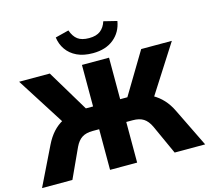

<svg xmlns="http://www.w3.org/2000/svg" viewBox="-128 -1095 1359 1246"><g transform="rotate(-15 551.5 -472.0)"><path d="M4 0 130 -258Q153 -305 182.5 -337.5Q212 -370 249.5 -390Q287 -410 333 -418L253 -369L39 -705H245L424 -407L398 -426H461V-705H643V-426H707L680 -407L859 -705H1065L850 -369L771 -418Q818 -410 855 -389.5Q892 -369 922 -336.5Q952 -304 974 -258L1100 0H895L805 -198Q786 -238 758.5 -255.5Q731 -273 687 -273H643V0H461V-273H417Q373 -273 345.5 -255.5Q318 -238 299 -198L208 0ZM551 -760Q488 -760 444 -781Q400 -802 374.5 -838.5Q349 -875 343 -921L434 -944Q449 -901 476 -881Q503 -861 552 -861Q601 -861 628.5 -882.5Q656 -904 668 -943L757 -921Q745 -848 691 -804Q637 -760 551 -760Z"/></g></svg>

Font: Nunito Sans 10pt Black
Style: Regular
Weight: 900
Designer: Vernon Adams
Foundry: Vernon Adams
Version: Version 3.101;gftools[0.9.27]